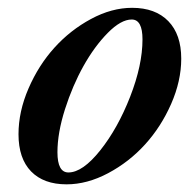

<svg xmlns="http://www.w3.org/2000/svg" viewBox="-20 -465 498 496"><path d="M151.9 11.2Q92.8 11.2 60.3 -22.2Q27.8 -55.7 27.8 -118.2Q27.8 -176.8 53.7 -236.6Q79.6 -296.4 120.6 -341.8Q161.6 -387.2 215.1 -416Q268.6 -444.8 321.3 -444.8Q381.3 -444.8 414.8 -410.4Q448.2 -376 448.2 -313.5Q448.2 -255.9 422.1 -196.5Q396 -137.2 354.7 -91.8Q313.5 -46.4 259.3 -17.6Q205.1 11.2 151.9 11.2ZM156.7 -19.5Q193.4 -19.5 238.8 -76.4Q284.2 -133.3 316.2 -215.1Q348.1 -296.9 348.1 -363.3Q348.1 -414.6 320.3 -414.6Q292.5 -414.6 258.3 -379.9Q224.1 -345.2 195.8 -294.7Q167.5 -244.1 147.9 -182.9Q128.4 -121.6 128.4 -71.8Q128.4 -19.5 156.7 -19.5Z"/></svg>

Font: Elstob SemiBold
Style: Italic
Weight: 600
Italic angle: -20°
Designer: Peter S. Baker
Version: Version 1.015